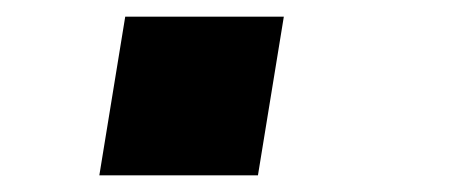

<svg xmlns="http://www.w3.org/2000/svg" viewBox="-20 -210 540 230"><path d="M99 0 130 -190H320L289 0Z"/></svg>

Font: Iosevka SS04 Heavy
Style: Italic
Weight: 900
Italic angle: -9°
Monospace: yes
Designer: Belleve Invis
Foundry: Belleve Invis
Version: Version 19.0.0; ttfautohint (v1.8.4)